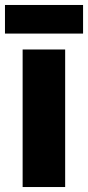

<svg xmlns="http://www.w3.org/2000/svg" viewBox="-35 -752 354 772"><path d="M299 -732H-15V-617H299ZM227 0V-553H56V0Z"/></svg>

Font: Noto Sans Thai Looped Condensed Black
Style: Regular
Weight: 900
Width: 3
Designer: Sasikarn Vongin, Ben Mitchell
Foundry: The Fontpad Ltd
Version: Version 1.001